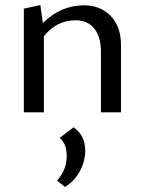

<svg xmlns="http://www.w3.org/2000/svg" viewBox="-20 -443 571 757"><path d="M311 -422Q376 -422 416.5 -380Q457 -338 457 -266V0H378V-239Q378 -297 352 -330Q326 -363 278 -363Q203 -363 153 -300V0H74V-409L139 -423L149 -352Q219 -422 311 -422ZM270 59Q316 90 316 152Q316 193 294.5 232.5Q273 272 236 294L205 269Q243 226 243 173Q243 123 215 101Z"/></svg>

Font: EauTestInfant Medium
Style: Regular
Weight: 500
Designer: Christian Thalmann (Catharsis Fonts)
Version: Version 0.001;PS 000.001;hotconv 1.0.88;makeotf.lib2.5.64775